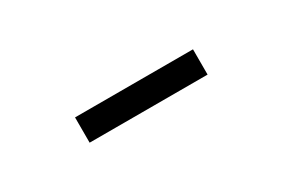

<svg xmlns="http://www.w3.org/2000/svg" viewBox="-5 -817 553 375"><g transform="rotate(-30 271.0 -629.5)"><path d="M138 -601V-658H404V-601Z"/></g></svg>

Font: Mada
Style: Regular
Weight: 400
Designer: Khaled Hosny
Version: Version 1.5